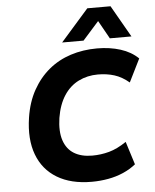

<svg xmlns="http://www.w3.org/2000/svg" viewBox="-62 -992 851 1054"><g transform="rotate(-5 364.0 -464.5)"><path d="M401 11Q287 11 210.5 -35Q134 -81 102 -166.5Q70 -252 88 -370Q101 -455 137 -519.5Q173 -584 226 -628Q279 -672 347 -694Q415 -716 493 -716Q563 -716 621.5 -697.5Q680 -679 719 -641L656 -514Q617 -547 575.5 -560Q534 -573 485 -573Q427 -573 378.5 -549Q330 -525 298 -476Q266 -427 254 -354Q243 -280 259.5 -230.5Q276 -181 316 -156.5Q356 -132 416 -132Q464 -132 509.5 -144.5Q555 -157 605 -191L645 -64Q614 -39 575 -22Q536 -5 491.5 3Q447 11 401 11ZM305 -765 459 -940H587L687 -765H568L512 -865L423 -765Z"/></g></svg>

Font: Nunito Sans 6pt ExtraBold
Style: Italic
Weight: 800
Italic angle: -9°
Version: Version 3.101;gftools[0.9.27]